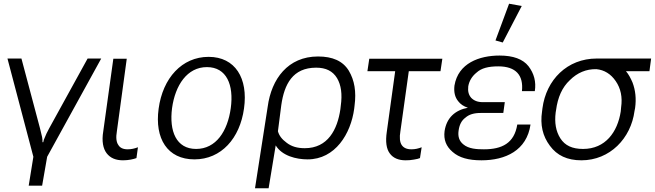

<svg xmlns="http://www.w3.org/2000/svg" viewBox="-20 -845 3516 1030"><path d="M134 151H206L233 -4L523 -531H450L243 -155C232 -135 225 -120 221 -109C216 -99 213 -90 212 -82H208C208 -89 208 -99 206 -109C204 -119 200 -134 195 -155L95 -531H20L159 -4Z M640 15C669 15 696 9 712 3L720 -55C702 -48 684 -44 665 -44C640 -44 624 -52 615 -67C604 -82 601 -107 607 -141L660 -530H588L534 -141C525 -87 533 -48 552 -23C572 3 601 15 640 15Z M1023 10C1167 10 1267 -103 1289 -263C1312 -425 1242 -540 1099 -540C956 -540 853 -426 831 -262C809 -102 878 10 1023 10ZM1032 -46C925 -46 887 -142 903 -265C920 -388 984 -485 1090 -485C1196 -485 1235 -389 1218 -265C1201 -141 1139 -46 1032 -46Z M1348 165H1421L1459 -65C1493 -9 1569 10 1630 10C1779 10 1862 -128 1880 -261L1882 -278C1892 -353 1882 -414 1851 -466C1819 -518 1764 -542 1686 -542C1525 -542 1436 -422 1416 -272ZM1615 -50C1575 -50 1544 -59 1518 -79C1492 -98 1477 -118 1471 -141L1489 -281C1505 -393 1550 -482 1676 -482C1728 -482 1765 -464 1788 -426C1810 -389 1817 -340 1808 -277L1806 -259C1790 -150 1739 -50 1615 -50Z M1951 -463H2100L2055 -138C2047 -84 2053 -46 2071 -22C2089 3 2118 15 2156 15C2171 15 2186 14 2201 11C2215 9 2226 6 2233 3L2242 -55C2224 -48 2207 -44 2187 -44C2162 -44 2145 -52 2135 -67C2125 -82 2122 -107 2128 -141L2173 -463H2343L2353 -530H1961Z M2563 15C2692 15 2806 -38 2826 -177H2755C2739 -76 2672 -44 2576 -44C2539 -44 2494 -46 2465 -71C2443 -89 2436 -113 2440 -143C2444 -174 2455 -198 2477 -214C2496 -231 2523 -239 2558 -239H2680L2688 -297H2570C2542 -297 2523 -305 2508 -320C2494 -336 2489 -355 2492 -382C2497 -410 2511 -435 2537 -456C2562 -479 2599 -489 2653 -489C2748 -489 2789 -441 2780 -356H2849C2857 -406 2845 -451 2815 -490C2785 -528 2733 -547 2660 -547C2551 -547 2438 -506 2418 -386C2414 -352 2420 -324 2438 -302C2450 -286 2468 -274 2490 -267C2421 -254 2376 -213 2365 -142C2359 -96 2373 -60 2408 -30C2443 1 2493 15 2563 15ZM2677 -617 2779 -813 2711 -825 2638 -628Z M3099 15C3252 15 3365 -103 3384 -250L3387 -265C3394 -316 3389 -361 3373 -403C3363 -426 3352 -447 3338 -463H3464L3473 -531H3181C3023 -531 2910 -417 2890 -264L2888 -248C2877 -175 2891 -115 2930 -63C2968 -11 3023 15 3099 15ZM3108 -46C3050 -46 3011 -64 2986 -103C2962 -141 2954 -187 2961 -242L2963 -254C2972 -323 2996 -377 3037 -415C3077 -455 3125 -475 3179 -474C3222 -470 3257 -448 3283 -410C3310 -371 3320 -324 3312 -269L3310 -247C3293 -137 3228 -46 3108 -46Z"/></svg>

Font: Cheyenne Sans Light
Style: Italic
Weight: 300
Italic angle: -8.13011°
Designer: The Public Sans project authors (U.S. Web Design System), Libre Franklin designed by Pablo Impallari and Rodrigo Fuenzal
Foundry: The Cheyenne Sans Project Authors
Version: Version 2.007